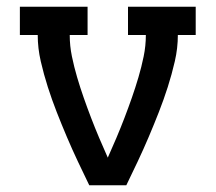

<svg xmlns="http://www.w3.org/2000/svg" viewBox="-20 -550 640 570"><path d="M245 0Q228 -35 211 -71Q194 -107 178.5 -143.5Q163 -180 148.5 -217Q134 -254 122 -291.5Q110 -329 101 -368Q92 -407 92 -446H39V-530H240V-446H187Q187 -414 193.5 -382.5Q200 -351 209 -320.5Q218 -290 228.5 -260Q239 -230 250.5 -200Q262 -170 274.5 -140.5Q287 -111 300 -82Q313 -111 325.5 -140.5Q338 -170 349.5 -200Q361 -230 371.5 -260Q382 -290 391 -320.5Q400 -351 406.5 -382.5Q413 -414 413 -446H360V-530H561V-446H508Q508 -407 499 -368Q490 -329 478 -291.5Q466 -254 451.5 -217Q437 -180 421.5 -143.5Q406 -107 389 -71Q372 -35 355 0Z"/></svg>

Font: Iosevka Curly Slab MdEx
Style: Regular
Weight: 500
Width: 7
Monospace: yes
Designer: Belleve Invis
Foundry: Belleve Invis
Version: Version 11.1.0; ttfautohint (v1.8.3)